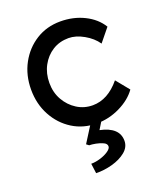

<svg xmlns="http://www.w3.org/2000/svg" viewBox="-143 -630 821 967"><g transform="rotate(-20 267.5 -146.0)"><path d="M295 10Q222 10 164.5 -26Q107 -62 73.5 -124Q40 -186 40 -263Q40 -340 73.5 -402Q107 -464 164.5 -500Q222 -536 295 -536Q365 -536 422.5 -507.5Q480 -479 510 -430L453 -360Q429 -395 386.5 -419Q344 -443 305 -443Q257 -443 219.5 -419.5Q182 -396 160 -355Q138 -314 138 -263Q138 -212 161 -171.5Q184 -131 222 -107Q260 -83 306 -83Q387 -83 453 -163L510 -93Q478 -48 418.5 -19Q359 10 295 10ZM204 244 197 191Q221 191 247 183Q273 175 291 162.5Q309 150 309 138Q309 124 292 116Q275 108 254 104Q233 100 219 100L206 90L278 -24H337L294 46Q394 67 394 139Q394 173 364.5 197Q335 221 291 233Q247 245 204 244Z"/></g></svg>

Font: Readex Pro
Style: Regular
Weight: 400
Designer: Bonnie Shaver-Troup, Thomas Jockin
Foundry: Lexend
Version: Version 1.204; ttfautohint (v1.8.4.7-5d5b)